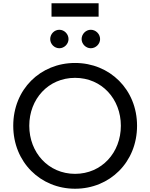

<svg xmlns="http://www.w3.org/2000/svg" viewBox="-20 -1142 918 1174"><path d="M439 12C651 12 818 -150 818 -373C818 -595 651 -757 439 -757C227 -757 61 -596 61 -373C61 -150 228 12 439 12ZM159 -373C159 -536 275 -666 439 -666C603 -666 719 -536 719 -373C719 -209 602 -79 439 -79C276 -79 159 -209 159 -373ZM287 -903C287 -873 312 -847 343 -847C373 -847 399 -873 399 -903C399 -934 373 -960 343 -960C312 -960 287 -934 287 -903ZM295 -1040H583V-1122H295ZM479 -903C479 -873 505 -847 535 -847C566 -847 592 -873 592 -903C592 -934 566 -960 535 -960C505 -960 479 -934 479 -903Z"/></svg>

Font: Mluvka Medium
Style: Regular
Weight: 500
Designer: Modified by Jiří Krblich, Original typeface by Gumpita Rahayu
Foundry: Gumpita Rahayu & Jiří Krblich
Version: Version 2.000;Glyphs 3.1.1 (3134)